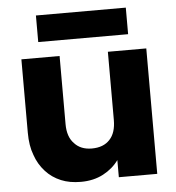

<svg xmlns="http://www.w3.org/2000/svg" viewBox="-53 -796 780 851"><g transform="rotate(-5 337.0 -370.0)"><path d="M441.9 -76.2Q415.5 -39.6 373 -17.1Q329.6 5.9 272.9 5.9Q222.7 5.9 185.1 -9.8Q145 -26.4 117.2 -57.1Q87.4 -89.8 73.2 -131.8Q57.1 -173.3 57.1 -231.9V-558.1H227.1V-254.9Q227.1 -197.8 256.8 -168Q284.7 -137.2 334 -137.2Q386.2 -137.2 414.1 -168Q441.9 -197.3 441.9 -254.9V-558.1H612.8V0H441.9ZM138.2 -627.9V-746.1H538.1V-627.9Z"/></g></svg>

Font: PoppinsZ
Style: Bold
Weight: 700
Designer: Ninad Kale (Devanagari), Jonny Pinhorn (Latin)
Foundry: Indian Type Foundry
Version: Version 3.002;FEAKit 1.0